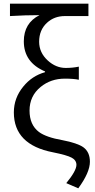

<svg xmlns="http://www.w3.org/2000/svg" viewBox="-20 -816 514 1040"><path d="M339 176Q394 109 394 77Q394 52 368 38Q342 24 267 9Q55 -32 55 -207Q55 -285 106 -347Q153 -405 224 -425V-429Q109 -478 109 -592Q109 -691 194 -734Q118 -734 34 -729V-796H459V-729H332Q274 -729 235 -693Q192 -654 192 -590Q192 -531 239 -488Q283 -448 336 -448Q373 -448 407 -455V-384Q379 -390 331 -390Q255 -390 200 -345Q140 -296 140 -217Q140 -140 191 -101Q231 -72 317 -57Q400 -41 432 -18Q467 8 467 60Q467 118 404 204Z"/></svg>

Font: Source Han Sans CN Normal
Style: Regular
Weight: 350
Designer: Ryoko NISHIZUKA 西塚涼子 (kana, bopomofo & ideographs); Paul D. Hunt (Latin, Greek & Cyrillic); Sandoll Communications 산돌커뮤니
Foundry: Adobe
Version: Version 2.004;hotconv 1.0.118;makeotfexe 2.5.65603